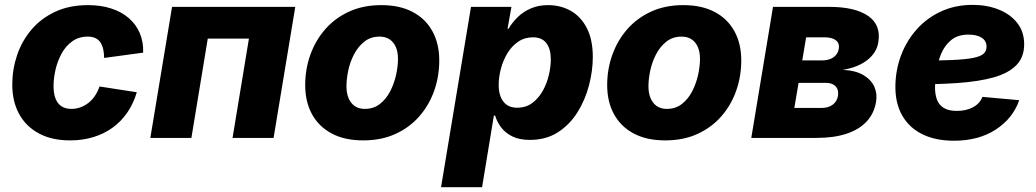

<svg xmlns="http://www.w3.org/2000/svg" viewBox="-20 -571 4291 795"><path d="M270 10.3Q194.8 10.3 141.4 -18.3Q87.9 -46.9 59.3 -98.9Q30.8 -150.9 30.8 -220.7Q30.8 -283.2 50.5 -342Q70.3 -400.9 109.9 -447.8Q149.4 -494.6 208.3 -522.2Q267.1 -549.8 344.7 -549.8Q397.5 -549.8 439.9 -536.1Q482.4 -522.5 512.7 -496.6Q543 -470.7 558.6 -434.3Q574.2 -397.9 572.8 -353L411.1 -331.1Q411.1 -351.6 407.2 -367.9Q403.3 -384.3 395.5 -395.8Q387.7 -407.2 374.8 -413.3Q361.8 -419.4 343.3 -419.4Q306.2 -419.4 279.1 -399.9Q252 -380.4 234.9 -348.9Q217.8 -317.4 209.7 -281.7Q201.7 -246.1 201.7 -214.4Q201.7 -185.1 209.5 -163.8Q217.3 -142.6 233.9 -131.3Q250.5 -120.1 275.9 -120.1Q294.9 -120.1 312.7 -126.5Q330.6 -132.8 345.9 -144.8Q361.3 -156.7 373 -174.1Q384.8 -191.4 392.1 -212.9L546.4 -189Q532.7 -142.6 507.8 -106Q482.9 -69.3 447.3 -43.2Q411.6 -17.1 366.9 -3.4Q322.3 10.3 270 10.3Z M1202.6 -542.5 1112.8 0H942.9L1010.7 -411.1H840.3L772.5 0H602.5L692.4 -542.5Z M1483.9 10.3Q1407.2 10.3 1353.8 -18.1Q1300.3 -46.4 1272 -97.9Q1243.7 -149.4 1243.7 -218.8Q1243.7 -284.7 1265.1 -344.5Q1286.6 -404.3 1327.1 -450.4Q1367.7 -496.6 1426 -523.2Q1484.4 -549.8 1558.6 -549.8Q1635.3 -549.8 1688.7 -521.5Q1742.2 -493.2 1770.5 -441.7Q1798.8 -390.1 1798.8 -320.8Q1798.8 -254.9 1777.8 -195.3Q1756.8 -135.7 1716.3 -89.4Q1675.8 -43 1617.4 -16.4Q1559.1 10.3 1483.9 10.3ZM1490.7 -120.1Q1527.3 -120.1 1553.5 -140.9Q1579.6 -161.6 1595.9 -193.6Q1612.3 -225.6 1620.1 -261.2Q1627.9 -296.9 1627.9 -326.7Q1627.9 -356 1618.9 -376.5Q1609.9 -397 1593 -408.2Q1576.2 -419.4 1551.8 -419.4Q1515.1 -419.4 1489 -398.9Q1462.9 -378.4 1446.3 -346.7Q1429.7 -314.9 1422.1 -279.5Q1414.6 -244.1 1414.6 -214.4Q1414.6 -170.4 1434.6 -145.3Q1454.6 -120.1 1490.7 -120.1Z M1806.2 204.1 1930.2 -542.5H2097.7L2081.5 -451.7H2085.4Q2100.6 -477.5 2123.5 -500Q2146.5 -522.5 2178 -536.1Q2209.5 -549.8 2249 -549.8Q2301.8 -549.8 2343.5 -526.1Q2385.3 -502.4 2409.9 -454.6Q2434.6 -406.7 2434.6 -335Q2434.6 -278.3 2418.9 -218Q2403.3 -157.7 2371.3 -106.4Q2339.4 -55.2 2290.3 -23.4Q2241.2 8.3 2173.8 8.3Q2130.4 8.3 2101.1 -6.3Q2071.8 -21 2054.7 -43.9Q2037.6 -66.9 2030.3 -92.3H2024.9L1976.1 204.1ZM2121.1 -125Q2158.2 -125 2184.6 -145Q2210.9 -165 2228 -196Q2245.1 -227.1 2252.9 -261.5Q2260.7 -295.9 2260.7 -324.7Q2260.7 -368.2 2242.4 -392.3Q2224.1 -416.5 2187 -416.5Q2152.3 -416.5 2125.7 -398.4Q2099.1 -380.4 2081.3 -351.1Q2063.5 -321.8 2054.2 -287.1Q2044.9 -252.4 2044.9 -219.2Q2044.9 -175.3 2064.5 -150.1Q2084 -125 2121.1 -125Z M2734.4 10.3Q2657.7 10.3 2604.2 -18.1Q2550.8 -46.4 2522.5 -97.9Q2494.1 -149.4 2494.1 -218.8Q2494.1 -284.7 2515.6 -344.5Q2537.1 -404.3 2577.6 -450.4Q2618.2 -496.6 2676.5 -523.2Q2734.9 -549.8 2809.1 -549.8Q2885.7 -549.8 2939.2 -521.5Q2992.7 -493.2 3021 -441.7Q3049.3 -390.1 3049.3 -320.8Q3049.3 -254.9 3028.3 -195.3Q3007.3 -135.7 2966.8 -89.4Q2926.3 -43 2867.9 -16.4Q2809.6 10.3 2734.4 10.3ZM2741.2 -120.1Q2777.8 -120.1 2804 -140.9Q2830.1 -161.6 2846.4 -193.6Q2862.8 -225.6 2870.6 -261.2Q2878.4 -296.9 2878.4 -326.7Q2878.4 -356 2869.4 -376.5Q2860.4 -397 2843.5 -408.2Q2826.7 -419.4 2802.2 -419.4Q2765.6 -419.4 2739.5 -398.9Q2713.4 -378.4 2696.8 -346.7Q2680.2 -314.9 2672.6 -279.5Q2665 -244.1 2665 -214.4Q2665 -170.4 2685.1 -145.3Q2705.1 -120.1 2741.2 -120.1Z M3090.8 0 3180.7 -542.5H3415Q3520 -542.5 3574.5 -505.1Q3628.9 -467.8 3616.7 -395.5Q3609.9 -353 3571.8 -322.8Q3533.7 -292.5 3469.7 -281.7Q3522.9 -279.3 3555.2 -260Q3587.4 -240.7 3600.3 -211.7Q3613.3 -182.6 3607.4 -149.4Q3599.6 -101.6 3568.6 -68.1Q3537.6 -34.7 3485.4 -17.3Q3433.1 0 3361.8 0ZM3269 -124H3381.3Q3409.2 -124 3427.2 -137Q3445.3 -149.9 3449.7 -173.8Q3453.6 -198.7 3440.2 -213.4Q3426.8 -228 3398.4 -228H3286.6ZM3301.8 -320.8H3382.8Q3412.1 -320.8 3430.7 -333.5Q3449.2 -346.2 3453.1 -368.7Q3457 -391.6 3441.2 -404.1Q3425.3 -416.5 3394 -416.5H3317.9Z M3929.7 11.7Q3854 11.7 3799.3 -15.1Q3744.6 -42 3715.6 -93Q3686.5 -144 3687.5 -215.8Q3688.5 -283.2 3711.7 -343.8Q3734.9 -404.3 3777.1 -450.9Q3819.3 -497.6 3877.7 -524.2Q3936 -550.8 4007.3 -550.8Q4066.9 -550.8 4115.2 -531.5Q4163.6 -512.2 4192.1 -475.8Q4220.7 -439.5 4220.7 -387.7Q4220.7 -334.5 4188.5 -301.3Q4156.2 -268.1 4094.7 -250.7Q4033.2 -233.4 3945.3 -227.3Q3857.4 -221.2 3746.1 -221.2L3762.7 -319.8Q3857.9 -319.8 3917.2 -322.3Q3976.6 -324.7 4008.8 -331.1Q4041 -337.4 4053 -348.9Q4064.9 -360.4 4064.9 -377.9Q4064.9 -401.4 4045.2 -414.6Q4025.4 -427.7 3989.7 -427.7Q3945.3 -427.7 3918 -404.8Q3890.6 -381.8 3876.5 -347.2Q3862.3 -312.5 3857.2 -275.9Q3852.1 -239.3 3851.6 -211.9Q3851.1 -183.1 3858.9 -160.4Q3866.7 -137.7 3886.7 -124.8Q3906.7 -111.8 3942.4 -111.8Q3981 -111.8 4009 -127Q4037.1 -142.1 4047.9 -169.9L4200.2 -156.2Q4174.3 -81.1 4103.3 -34.7Q4032.2 11.7 3929.7 11.7Z"/></svg>

Font: Inter 16pt ExtraBold
Style: Italic
Weight: 800
Italic angle: -9.3988°
Version: Version 4.001;git-66647c0bb